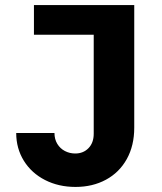

<svg xmlns="http://www.w3.org/2000/svg" viewBox="-20 -570 640 758"><path d="M277 36Q309 36 329.5 14.8Q350 -6.5 350 -42V-433H114V-550H510V-66Q510 5 480.5 58Q451 111 398.2 139.5Q345.5 168 278 168Q211.5 168 158 140.8Q104.5 113.5 74.2 64.8Q44 16 44 -45H195Q195 -20.5 206.2 -2Q217.5 16.5 236.2 26.2Q255 36 277 36Z"/></svg>

Font: JuliaMono Black
Style: Regular
Weight: 900
Monospace: yes
Designer: cormullion
Foundry: corm
Version: Version 0.054; ttfautohint (v1.8.4)